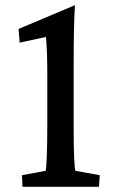

<svg xmlns="http://www.w3.org/2000/svg" viewBox="-20 -723 445 743"><path d="M265 -235V-470C265 -582 267 -653 270 -703L52 -611L56 -558L158 -580C161 -545 163 -495 163 -450V-235C163 -144 160 -76 157 -62L65 -45L67 0H363L366 -45L272 -62C268 -71 265 -126 265 -235Z"/></svg>

Font: TPK Tissa Web Medium
Style: Regular
Weight: 500
Designer: Jacques Le Bailly, Suppakit Chalermlarp | Katatrad Co.,Ltd.
Foundry: Jacques Le Bailly, Cadson Demak Co.,Ltd.
Version: Version 5.000;Glyphs 3.1.2 (3151)